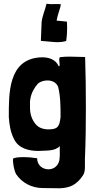

<svg xmlns="http://www.w3.org/2000/svg" viewBox="-20 -803 510 1024"><path d="M333 -584V-585C337 -611 338 -636 338 -654C338 -673 337 -686 337 -687C336 -688 335 -688 334 -688L282 -693C290 -738 304 -761 304 -781C283 -782 267 -781 255 -781C243 -781 235 -782 228 -783C221 -750 208 -727 202 -687L198 -585H199C232 -583 262 -578 289 -578C304 -578 318 -580 332 -584ZM210 200C247 200 274 201 293 201C302 201 309 201 313 200C346 197 387 188 424 130C432 117 433 100 433 81C433 69 433 56 433 43C437 -49 438 -140 438 -227C438 -321 437 -412 434 -499C406 -499 378 -501 350 -501C333 -501 316 -500 299 -498C297 -495 296 -490 296 -485C296 -476 298 -466 298 -459C298 -452 297 -448 293 -450C277 -487 237 -500 194 -497C23 -486 27 -303 27 -178C30 -137 36 -97 55 -61C79 -11 134 2 185 2C223 -1 273 5 299 -24C298 -10 299 5 299 18C299 28 298 39 297 50C290 85 264 100 238 100C208 100 178 79 178 41C161 38 131 35 104 35C82 35 62 37 50 42C47 63 55 106 66 126C97 171 147 200 210 200ZM274 -118C263 -114 251 -113 239 -113C212 -113 186 -121 170 -141C150 -165 140 -194 140 -228V-237C140 -250 139 -263 142 -276C147 -307 162 -334 182 -357C195 -368 214 -374 233 -374C257 -374 280 -364 290 -340C303 -289 303 -232 303 -179C300 -155 297 -126 274 -118Z"/></svg>

Font: HEYCLAY
Style: Regular
Weight: 400
Designer: Marcelo Magalhaes
Foundry: Marcelo Magalhães
Version: Version 1.300;hotconv 1.0.109;makeotfexe 2.5.65596